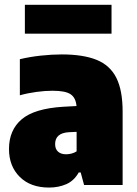

<svg xmlns="http://www.w3.org/2000/svg" viewBox="-20 -792 586 822"><path d="M190 11Q110.5 11 64.5 -34.8Q18.5 -80.5 18.5 -154Q18.5 -235 72.8 -281.2Q127 -327.5 251.5 -335L307.5 -338Q304.5 -373.5 282.2 -388.5Q260 -403.5 204.5 -403.5Q173.5 -403.5 136.2 -398.5Q99 -393.5 65 -384V-538.5Q106 -548.5 154 -553.8Q202 -559 244 -559Q336 -559 393.5 -535.8Q451 -512.5 478 -459Q505 -405.5 505 -314V0H340L325.5 -53.5H317Q297 -18 263.8 -3.5Q230.5 11 190 11ZM216 -175Q216 -154 228.5 -142.8Q241 -131.5 262.5 -131.5Q273 -131.5 285 -134.2Q297 -137 308 -144V-227.5L275 -226Q216 -222.5 216 -175ZM86.5 -648V-771.5H457.5V-648Z"/></svg>

Font: Encode Sans SemiCondensed SemiCondensed Black
Style: Regular
Weight: 900
Width: 4
Designer: Multiple Designers
Foundry: Impallari Type
Version: Version 3.000; ttfautohint (v1.8.3) -l 8 -r 50 -G 200 -x 14 